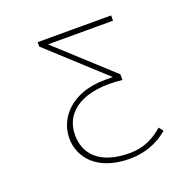

<svg xmlns="http://www.w3.org/2000/svg" viewBox="-115 -571 854 857"><g transform="rotate(-20 312.5 -142.0)"><path d="M361 173C431 173 493 150 544 107L528 86C485 123 437 149 370 149C218 149 166 73 166 -10C166 -125 272 -189 449 -169V-196L191 -432H500V-457H151V-436L413 -196H375C219 -196 137 -103 137 -5C137 87 207 173 361 173Z"/></g></svg>

Font: Inconsolata Expanded ExtraLight
Style: Regular
Weight: 200
Width: 7
Monospace: yes
Designer: Raph Levien, Cyreal, Brenton Simpson
Foundry: Raph Levien, Cyreal, Google
Version: Version 3.100